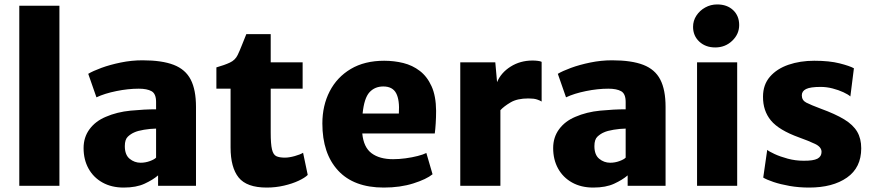

<svg xmlns="http://www.w3.org/2000/svg" viewBox="-20 -838 3934 866"><path d="M67 0V-812H248V0Z M538 8Q483 8 442.2 -14.8Q401.5 -37.5 379.2 -77.8Q357 -118 357 -170Q357 -219 383.8 -255.2Q410.5 -291.5 457 -311Q507.5 -333 569.5 -339Q631.5 -345 684 -345V-378Q684 -415 663.8 -426.5Q643.5 -438 606 -438Q558 -438 505 -427.2Q452 -416.5 415 -399L378 -505Q398.5 -517.5 437.2 -531.8Q476 -546 524.5 -556Q573 -566 623 -566Q710.5 -566 763.5 -545.5Q816.5 -525 840.2 -479Q864 -433 864 -356V0H693V-47Q670 -27 632.2 -9.5Q594.5 8 538 8ZM543 -179Q543 -139.5 564.8 -121.8Q586.5 -104 614 -104Q636 -104 656.2 -111.5Q676.5 -119 684 -127V-258Q658 -257.5 629.5 -252.8Q601 -248 586 -241Q570.5 -234.5 556.8 -221.8Q543 -209 543 -179Z M1183 8Q1093 8 1056.5 -37.2Q1020 -82.5 1020 -173V-438H956V-534Q993 -544.5 1017 -555.8Q1041 -567 1052 -590Q1060.5 -607.5 1071 -634.2Q1081.5 -661 1091 -684H1201V-557H1345V-438H1201V-240Q1201 -188 1206.8 -164Q1212.5 -140 1226.5 -133.5Q1240.5 -127 1265 -127Q1284 -127 1309.2 -134Q1334.5 -141 1347 -149L1368 -49Q1355 -36 1326.8 -22.8Q1298.5 -9.5 1261 -0.8Q1223.5 8 1183 8Z M1711 8Q1576 8 1505 -68.8Q1434 -145.5 1434 -281Q1434 -362 1467 -426Q1500 -490 1562.2 -527Q1624.5 -564 1713 -564Q1757.5 -564 1799 -553.8Q1840.5 -543.5 1873.5 -518.2Q1906.5 -493 1926.5 -449Q1946.5 -405 1947 -338Q1947 -308 1945.2 -281Q1943.5 -254 1941 -236H1614Q1620 -173.5 1656 -146.8Q1692 -120 1753 -120Q1780 -120 1809.5 -124Q1839 -128 1864.2 -134.5Q1889.5 -141 1903 -148L1931 -52Q1903.5 -29.5 1844.5 -10.8Q1785.5 8 1711 8ZM1709 -448Q1670.5 -448 1646.5 -421.8Q1622.5 -395.5 1615.5 -326H1779Q1783 -387 1766.8 -417.5Q1750.5 -448 1709 -448Z M2056 0V-557H2214L2222 -467.5Q2239.5 -510 2283 -537.5Q2326.5 -565 2382 -565Q2394 -565 2406 -563.5Q2418 -562 2423 -559V-380Q2416.5 -384.5 2402.5 -389.2Q2388.5 -394 2363 -394Q2313 -394 2283 -376.2Q2253 -358.5 2237 -341V0Z M2656 8Q2601 8 2560.2 -14.8Q2519.5 -37.5 2497.2 -77.8Q2475 -118 2475 -170Q2475 -219 2501.8 -255.2Q2528.5 -291.5 2575 -311Q2625.5 -333 2687.5 -339Q2749.5 -345 2802 -345V-378Q2802 -415 2781.8 -426.5Q2761.5 -438 2724 -438Q2676 -438 2623 -427.2Q2570 -416.5 2533 -399L2496 -505Q2516.5 -517.5 2555.2 -531.8Q2594 -546 2642.5 -556Q2691 -566 2741 -566Q2828.5 -566 2881.5 -545.5Q2934.5 -525 2958.2 -479Q2982 -433 2982 -356V0H2811V-47Q2788 -27 2750.2 -9.5Q2712.5 8 2656 8ZM2661 -179Q2661 -139.5 2682.8 -121.8Q2704.5 -104 2732 -104Q2754 -104 2774.2 -111.5Q2794.5 -119 2802 -127V-258Q2776 -257.5 2747.5 -252.8Q2719 -248 2704 -241Q2688.5 -234.5 2674.8 -221.8Q2661 -209 2661 -179Z M3124 0V-557H3305V0ZM3206 -624Q3162.5 -624 3134.2 -650.2Q3106 -676.5 3106 -717Q3106 -744.5 3121 -767.5Q3136 -790.5 3160.8 -804.2Q3185.5 -818 3215 -818Q3259.5 -818 3286.8 -792.2Q3314 -766.5 3314 -725Q3314 -684 3282.5 -654Q3251 -624 3206 -624Z M3422.5 -37 3440.5 -162Q3448.5 -155 3473.8 -143.2Q3499 -131.5 3533.5 -122.2Q3568 -113 3604.5 -113Q3648 -112.5 3666.8 -122.2Q3685.5 -132 3685.5 -153Q3685.5 -175 3656 -189Q3626.5 -203 3584.5 -218Q3493 -251 3457 -294.8Q3421 -338.5 3421.5 -402Q3421.5 -456 3452.8 -492Q3484 -528 3536.5 -546Q3589 -564 3652.5 -564Q3721 -564 3767 -552.2Q3813 -540.5 3831.5 -530L3815.5 -403Q3805.5 -412 3784 -422Q3762.5 -432 3735.5 -439Q3708.5 -446 3681.5 -446Q3635 -446 3615.8 -436.5Q3596.5 -427 3596.5 -408Q3596.5 -385.5 3617 -375Q3637.5 -364.5 3681.5 -348Q3747.5 -324 3787.8 -299.5Q3828 -275 3846.2 -244Q3864.5 -213 3864.5 -169Q3864.5 -82 3800.2 -37Q3736 8 3629.5 8Q3583.5 8 3542 0.8Q3500.5 -6.5 3469.2 -17Q3438 -27.5 3422.5 -37Z"/></svg>

Font: Merriweather Sans Black
Style: Regular
Weight: 900
Designer: Eben Sorkin
Foundry: Eben Sorkin
Version: Version 1.008; ttfautohint (v1.7.19-72a1) -l 8 -r 50 -G 200 